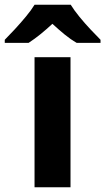

<svg xmlns="http://www.w3.org/2000/svg" viewBox="-71 -786 442 806"><path d="M225 0H74V-546H225ZM226 -766Q240 -743 262.5 -715.5Q285 -688 309 -662.5Q333 -637 351 -619V-606H251Q225 -621 200 -641.5Q175 -662 149 -686Q123 -662 99 -642.5Q75 -623 49 -606H-51V-619Q-32 -638 -8.5 -663.5Q15 -689 37.5 -716Q60 -743 74 -766Z"/></svg>

Font: Noto Sans Lao
Style: Bold
Weight: 700
Designer: Monotype Design Team
Foundry: Monotype Imaging Inc.
Version: Version 2.003